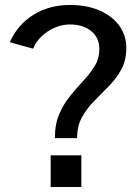

<svg xmlns="http://www.w3.org/2000/svg" viewBox="-20 -753 564 773"><path d="M201 -197Q201 -253.5 219 -294.8Q237 -336 263.8 -368.5Q290.5 -401 317 -429.5Q343.5 -458 361.8 -488Q380 -518 380 -555.5Q380 -601.5 347 -628Q314 -654.5 261.5 -654.5Q230.5 -654.5 200.8 -641.8Q171 -629 147.8 -607Q124.5 -585 113.5 -557L19.5 -583Q51.5 -654.5 115.2 -693.8Q179 -733 262 -733Q330.5 -733 381.5 -710.5Q432.5 -688 460.5 -649Q488.5 -610 488.5 -560.5Q488.5 -510 468.5 -473.5Q448.5 -437 419 -407Q389.5 -377 360 -347.2Q330.5 -317.5 310.5 -281.8Q290.5 -246 290.5 -197ZM184 0V-127.5H307.5V0Z"/></svg>

Font: Public Sans Thin Medium
Style: Regular
Weight: 500
Version: Version 2.001